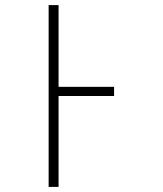

<svg xmlns="http://www.w3.org/2000/svg" viewBox="-20 -734 640 754"><path d="M171 0H210V-357H428V-393H210V-714H171Z"/></svg>

Font: Noto Sans Mono ExtraLight
Style: Regular
Weight: 200
Designer: Monotype Design Team
Foundry: Monotype Imaging Inc.
Version: Version 2.014